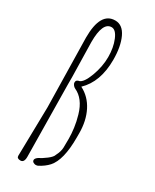

<svg xmlns="http://www.w3.org/2000/svg" viewBox="-196 -802 693 860"><g transform="rotate(30 150.5 -372.0)"><path d="M87.9 -395 92.8 -23.9Q92.8 5.9 74 5.9Q55.2 5.9 55.2 -7.8L60.1 -261.2Q60.1 -261.2 53.2 -618.2Q53.2 -750 128.9 -750Q167.5 -750 188.2 -705.8Q209 -661.6 209 -592.8Q209 -478 145 -417Q191.9 -393.1 216.6 -344.2Q241.2 -295.4 241.2 -231V-208Q241.2 -93.3 201.7 -48.8Q183.1 -28.3 153.8 -13.2Q147.9 -11.2 142.6 -11.2Q137.2 -11.2 130.6 -14.9Q124 -18.6 124 -26.4Q124 -34.2 136.2 -43Q153.3 -51.3 174.6 -67.4Q195.8 -83.5 199.2 -96.2Q211.9 -120.6 212.4 -141.1Q212.9 -161.6 212.9 -186.5Q212.9 -211.4 209 -241.2Q205.1 -271 195.8 -302.7Q175.3 -373.5 125 -396Q118.7 -398.9 113.8 -405.8Q108.9 -412.6 108.9 -417.2Q108.9 -421.9 109.6 -424.1Q110.4 -426.3 111.3 -427.7Q112.3 -429.2 114.3 -430.4Q116.2 -431.6 117.2 -432.1Q121.1 -434.1 124 -434.1Q145 -440.4 164.1 -491.5Q183.1 -542.5 183.1 -591.6Q183.1 -640.6 167.5 -678.2Q151.9 -715.8 129.9 -715.8Q84 -715.8 84 -612.8L87.9 -433.1Z"/></g></svg>

Font: Amatic SC
Style: Regular
Weight: 400
Version: Version 1.004